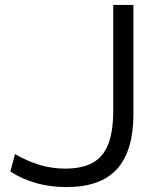

<svg xmlns="http://www.w3.org/2000/svg" viewBox="-20 -750 647 780"><path d="M250 10Q121 10 22 -53L41 -124Q93 -94 142.5 -79.5Q192 -65 245 -65Q314 -65 357 -89Q400 -113 420 -165Q440 -217 440 -300V-730H522V-287Q522 -137 455.5 -63.5Q389 10 250 10Z"/></svg>

Font: M PLUS 2 Thin
Style: Regular
Weight: 400
Version: Version 1.001